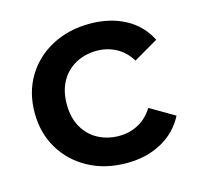

<svg xmlns="http://www.w3.org/2000/svg" viewBox="-85 -630 752 728"><g transform="rotate(-15 290.5 -266.5)"><path d="M327 7Q243 7 177.5 -28.5Q112 -64 75 -126Q38 -188 38 -267Q38 -347 75 -408.5Q112 -470 177.5 -505Q243 -540 327 -540Q405 -540 464.5 -508.5Q524 -477 555 -416L459 -360Q435 -398 400.5 -416Q366 -434 326 -434Q280 -434 243 -414Q206 -394 185 -356.5Q164 -319 164 -267Q164 -215 185 -177.5Q206 -140 243 -120Q280 -100 326 -100Q366 -100 400.5 -118Q435 -136 459 -174L555 -118Q524 -58 464.5 -25.5Q405 7 327 7Z"/></g></svg>

Font: Montserrat Thin SemiBold
Style: Regular
Weight: 600
Version: Version 9.000